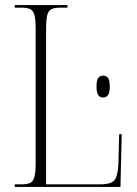

<svg xmlns="http://www.w3.org/2000/svg" viewBox="-20 -734 538 754"><path d="M38 0V-10H62Q87 -10 99 -16Q111 -22 115.5 -40.5Q120 -59 120 -95V-619Q120 -656 115.5 -674Q111 -692 99 -698Q87 -704 62 -704H38V-714H245V-704H219Q194 -704 182 -698Q170 -692 165.5 -674Q161 -656 161 -619V-10H372Q417 -10 430 -27Q443 -44 445 -91L448 -207H458L453 0ZM385 -351Q372 -351 365.5 -361Q359 -371 359 -394Q359 -418 365.5 -427.5Q372 -437 385 -437Q398 -437 404.5 -427.5Q411 -418 411 -394Q411 -371 404.5 -361Q398 -351 385 -351Z"/></svg>

Font: Noto Serif Display Condensed ExtraLight
Style: Regular
Weight: 200
Width: 3
Designer: Monotype Design Team
Foundry: Monotype Imaging Inc.
Version: Version 2.009